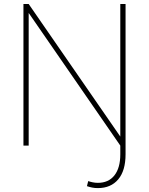

<svg xmlns="http://www.w3.org/2000/svg" viewBox="-20 -731 748 964"><path d="M97.7 -710.9H124L584 -45.4V-710.9H610.4V43.5Q610.4 126 573.5 169.7Q536.6 213.4 471.2 213.4Q456.1 213.4 443.4 210.9Q430.7 208.5 416.5 203.6L422.9 178.2Q430.7 181.2 444.1 184.1Q457.5 187 471.2 187Q524.9 187 554.4 149.7Q584 112.3 584 43.5V0L124 -666V0H97.7Z"/></svg>

Font: Vazirmatn FD Thin
Style: Regular
Weight: 100
Designer: Saber Rastikerdar
Foundry: Saber Rastikerdar
Version: Version 33.003